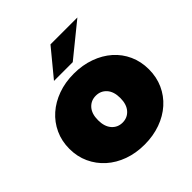

<svg xmlns="http://www.w3.org/2000/svg" viewBox="-204 -921 1085 1085"><g transform="rotate(-45 339.0 -378.5)"><path d="M21 -274Q21 -336 45 -388Q69 -440 111.5 -477.5Q154 -515 212 -536Q270 -557 339 -557Q408 -557 466.5 -536Q525 -515 567.5 -477.5Q610 -440 633.5 -388Q657 -336 657 -274Q657 -212 633.5 -160Q610 -108 567.5 -70Q525 -32 466.5 -11Q408 10 339 10Q270 10 212 -11Q154 -32 111.5 -70Q69 -108 45 -160Q21 -212 21 -274ZM428 -274Q428 -325 403 -353Q378 -381 339 -381Q300 -381 275 -353Q250 -325 250 -274Q250 -223 275 -194.5Q300 -166 339 -166Q378 -166 403 -194.5Q428 -223 428 -274ZM363 -767H578L381 -607H231Z"/></g></svg>

Font: CMG Sans Black
Style: Regular
Weight: 900
Designer: Julieta Ulanovsky
Foundry: Julieta Ulanovsky
Version: Version 7.200